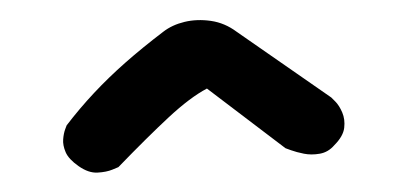

<svg xmlns="http://www.w3.org/2000/svg" viewBox="-20 -680 410 193"><path d="M59 -513Q49 -520 46 -527Q43 -534 43.5 -540Q44 -546 45.5 -550Q47 -554 47 -554Q60 -571 74.5 -586.5Q89 -602 106 -617Q123 -632 144 -648Q153 -655 165.5 -658Q178 -661 192 -659Q206 -657 218 -648L313 -582Q313 -582 317 -578Q321 -574 324 -567Q327 -560 326 -551.5Q325 -543 316 -534Q310 -527 301.5 -525.5Q293 -524 285.5 -525.5Q278 -527 272.5 -529Q267 -531 267 -531L188 -591Q171 -582 149.5 -562Q128 -542 99 -512Q99 -512 93 -509.5Q87 -507 78 -506.5Q69 -506 59 -513Z"/></svg>

Font: Sour Gummy
Style: Regular
Weight: 400
Designer: Stefie Justprince
Foundry: Eifetstype
Version: Version 1.000